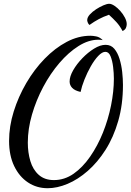

<svg xmlns="http://www.w3.org/2000/svg" viewBox="-20 -908 690 1015"><path d="M232 87Q174 87 128 56.5Q82 26 55 -30Q28 -86 28 -163Q28 -240 52.5 -318.5Q77 -397 119 -469Q161 -541 216 -597.5Q271 -654 332.5 -686.5Q394 -719 458 -719Q471 -719 489 -715.5Q507 -712 523 -696Q517 -697 511.5 -697.5Q506 -698 500 -698Q448 -698 395 -664.5Q342 -631 294 -575Q246 -519 208.5 -448.5Q171 -378 149 -302Q127 -226 127 -154Q127 -102 140.5 -56.5Q154 -11 185 16.5Q216 44 265 44Q321 44 369 10.5Q417 -23 456.5 -80Q496 -137 524 -206.5Q552 -276 567 -350.5Q582 -425 582 -492Q582 -521 578 -554Q574 -587 564.5 -610.5Q555 -634 537 -634Q520 -634 499.5 -612.5Q479 -591 460 -557.5Q441 -524 426.5 -487.5Q412 -451 406 -422Q375 -429 361.5 -443.5Q348 -458 348 -477Q348 -504 367 -537Q386 -570 415.5 -600.5Q445 -631 477.5 -651Q510 -671 538 -671Q567 -671 584.5 -650Q602 -629 612 -596.5Q622 -564 626 -527.5Q630 -491 630 -459Q630 -355 605 -268.5Q580 -182 538 -116Q496 -50 444 -4.5Q392 41 337 64Q282 87 232 87ZM628 -744Q613 -772 595.5 -791Q578 -810 556 -830Q527 -820 502.5 -807Q478 -794 453 -776Q447 -781 444 -789Q441 -797 441 -801Q441 -816 454.5 -831Q468 -846 488 -859Q508 -872 527 -880Q546 -888 557 -888Q569 -888 585 -877.5Q601 -867 616 -850Q631 -833 640.5 -814.5Q650 -796 650 -780Q650 -770 645.5 -760Q641 -750 628 -744Z"/></svg>

Font: Dancing Script SemiBold
Style: Regular
Weight: 600
Designer: Pablo Impallari
Foundry: Pablo Impallari
Version: Version 2.001